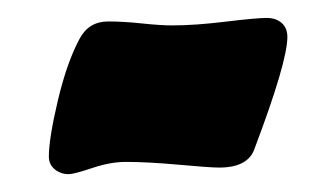

<svg xmlns="http://www.w3.org/2000/svg" viewBox="-20 -411 373 213"><path d="M34.2 -237.3Q34.2 -257.3 44.2 -299.6Q54.2 -341.8 68.4 -368.2Q78.6 -387.2 100.1 -387.2Q116.7 -387.2 137.5 -385Q158.2 -382.8 170.9 -382.8Q196.3 -382.8 230.5 -387Q264.6 -391.1 275.9 -391.1Q286.1 -391.1 292.5 -385.5Q298.8 -379.9 298.8 -370.1Q298.8 -342.3 262.2 -245.6Q254.9 -225.1 223.1 -225.1Q212.9 -225.1 178 -228.3Q143.1 -231.4 119.6 -231.4Q102.5 -231.4 82.3 -224.6Q62 -217.8 56.2 -217.8Q47.4 -217.8 40.8 -223.1Q34.2 -228.5 34.2 -237.3Z"/></svg>

Font: Cooper* ExtraBold
Style: Regular
Weight: 800
Designer: Owen Earl
Foundry: indestructible type*
Version: Version 0.001